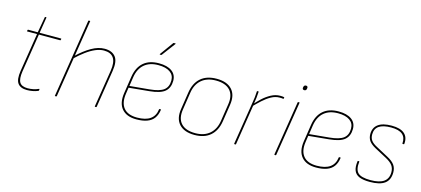

<svg xmlns="http://www.w3.org/2000/svg" viewBox="-57 -1140 3521 1605"><g transform="rotate(15 1703.5 -337.0)"><path d="M207 12Q150 12 126.5 -20.5Q103 -53 115 -129L168 -462H84Q83 -462 81.5 -462.5Q80 -463 81 -466L83 -475Q84 -477 85 -477.5Q86 -478 88 -478H170L194 -614Q195 -618 198 -618H205Q209 -618 208 -614L186 -478H371Q375 -478 374 -474L372 -465Q371 -463 370 -462.5Q369 -462 367 -462H184L131 -129Q121 -62 139 -33Q157 -4 209 -4Q233 -4 257 -9Q281 -14 303 -24Q305 -25 306 -24Q307 -23 307 -21L306 -12Q306 -8 301 -6Q280 3 255 7.5Q230 12 207 12Z M450 0Q448 0 446.5 -0.5Q445 -1 446 -5L553 -679Q554 -683 558 -683H565Q567 -683 568.5 -682.5Q570 -682 569 -679L462 -5Q461 0 457 0ZM795 0Q790 0 791 -4L842 -325Q854 -401 829 -437.5Q804 -474 745 -474Q710 -474 671.5 -457.5Q633 -441 593 -411.5Q553 -382 512 -343L515 -365Q574 -422 633 -456Q692 -490 747 -490Q811 -490 841.5 -451.5Q872 -413 858 -327L807 -4Q806 0 802 0Z M1153 12Q1068 12 1027 -36.5Q986 -85 999 -173L1022 -323Q1035 -405 1084.5 -447.5Q1134 -490 1217 -490Q1289 -490 1329 -461Q1369 -432 1369 -379Q1369 -319 1331.5 -286Q1294 -253 1199 -244L1023 -227L1015 -173Q1003 -92 1039 -48Q1075 -4 1155 -4Q1229 -4 1269 -32.5Q1309 -61 1316 -118Q1316 -122 1320 -122H1329Q1332 -122 1332 -118Q1326 -74 1305 -45Q1284 -16 1246 -2Q1208 12 1153 12ZM1026 -243 1197 -259Q1282 -267 1317.5 -294.5Q1353 -322 1353 -378Q1353 -424 1317 -449Q1281 -474 1216 -474Q1141 -474 1095.5 -435.5Q1050 -397 1038 -323ZM1205 -562Q1203 -562 1202.5 -563.5Q1202 -565 1203 -567L1287 -683Q1289 -686 1292 -686H1305Q1307 -686 1308 -684.5Q1309 -683 1307 -681L1220 -565Q1218 -562 1214 -562Z M1656 12Q1567 12 1523.5 -35.5Q1480 -83 1493 -168L1516 -318Q1529 -402 1580 -446Q1631 -490 1717 -490Q1806 -490 1849.5 -442.5Q1893 -395 1880 -310L1857 -160Q1844 -77 1793 -32.5Q1742 12 1656 12ZM1659 -4Q1736 -4 1783 -45Q1830 -86 1841 -160L1864 -310Q1876 -389 1836.5 -431.5Q1797 -474 1714 -474Q1637 -474 1590 -433.5Q1543 -393 1532 -318L1509 -168Q1497 -89 1536 -46.5Q1575 -4 1659 -4Z M2001 0Q1996 0 1997 -4L2055 -368Q2060 -394 2063 -422Q2066 -450 2067 -475Q2067 -478 2070 -478H2079Q2081 -478 2081.5 -477.5Q2082 -477 2082 -475Q2081 -451 2078 -424Q2075 -397 2069 -362V-358L2013 -4Q2012 -1 2011 -0.5Q2010 0 2008 0ZM2057 -340 2061 -361Q2084 -388 2116 -418Q2148 -448 2186.5 -469Q2225 -490 2266 -490Q2289 -490 2299 -487Q2301 -486 2301 -485.5Q2301 -485 2301 -483Q2301 -482 2300.5 -479Q2300 -476 2299 -474Q2298 -471 2294 -472Q2290 -473 2283 -473.5Q2276 -474 2264 -474Q2228 -474 2192.5 -454.5Q2157 -435 2123 -404Q2089 -373 2057 -340Z M2349 0Q2344 0 2345 -5L2420 -474Q2421 -478 2425 -478H2432Q2434 -478 2435.5 -477.5Q2437 -477 2436 -474L2361 -5Q2360 -1 2359 -0.5Q2358 0 2356 0ZM2446 -587Q2438 -587 2434 -592Q2430 -597 2431 -604L2432 -611Q2434 -619 2438.5 -623.5Q2443 -628 2452 -628Q2460 -628 2464 -623.5Q2468 -619 2467 -611L2466 -604Q2465 -596 2460 -591.5Q2455 -587 2446 -587Z M2708 12Q2623 12 2582 -36.5Q2541 -85 2554 -173L2577 -323Q2590 -405 2639.5 -447.5Q2689 -490 2772 -490Q2844 -490 2884 -461Q2924 -432 2924 -379Q2924 -319 2886.5 -286Q2849 -253 2754 -244L2578 -227L2570 -173Q2558 -92 2594 -48Q2630 -4 2710 -4Q2784 -4 2824 -32.5Q2864 -61 2871 -118Q2871 -122 2875 -122H2884Q2887 -122 2887 -118Q2881 -74 2860 -45Q2839 -16 2801 -2Q2763 12 2708 12ZM2581 -243 2752 -259Q2837 -267 2872.5 -294.5Q2908 -322 2908 -378Q2908 -424 2872 -449Q2836 -474 2771 -474Q2696 -474 2650.5 -435.5Q2605 -397 2593 -323Z M3173 12Q3116 12 3082.5 -2Q3049 -16 3036.5 -47Q3024 -78 3031 -128Q3031 -132 3034 -132H3043Q3045 -132 3045.5 -131.5Q3046 -131 3046 -127Q3038 -60 3066.5 -32Q3095 -4 3176 -4Q3253 -4 3290.5 -31Q3328 -58 3328 -113Q3328 -147 3310.5 -171Q3293 -195 3252 -217L3149 -272Q3109 -294 3092 -318Q3075 -342 3075 -376Q3075 -432 3114.5 -461Q3154 -490 3231 -490Q3306 -490 3341.5 -459Q3377 -428 3371 -370Q3371 -366 3367 -366H3358Q3355 -366 3355 -370Q3359 -422 3328 -448Q3297 -474 3230 -474Q3160 -474 3125.5 -450Q3091 -426 3091 -377Q3091 -346 3106.5 -325Q3122 -304 3161 -284L3263 -229Q3306 -206 3325 -179.5Q3344 -153 3344 -115Q3344 -50 3302 -19Q3260 12 3173 12Z"/></g></svg>

Font: Sofia Sans Hairline
Style: Italic
Weight: 1
Italic angle: -9°
Designer: Botio Nikoltchev, Ani Petrova
Foundry: lettersoup
Version: Version 4.102